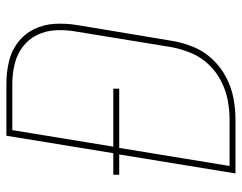

<svg xmlns="http://www.w3.org/2000/svg" viewBox="-100 -676 775 616"><g transform="rotate(-90 288.0 -367.5)"><path d="M40 0H213Q247 0 281.5 -6.5Q316 -13 348.5 -30Q381 -47 406.5 -74Q432 -101 445.5 -134Q459 -167 465 -201L516 -507Q522 -544 520 -580Q518 -616 502.5 -647Q487 -678 460 -698.5Q433 -719 398.5 -727Q364 -735 327 -735H161L105 -392H36V-373H101ZM64 -19 122 -373H312V-392H126L179 -716H327Q360 -716 391 -708.5Q422 -701 446.5 -682.5Q471 -664 484.5 -636Q498 -608 499.5 -575.5Q501 -543 495 -510L445 -204Q439 -173 426.5 -142.5Q414 -112 390.5 -87Q367 -62 337 -46.5Q307 -31 275.5 -25Q244 -19 213 -19Z"/></g></svg>

Font: Iosevka Sparkle Thin Oblique
Style: Regular
Weight: 100
Italic angle: -9°
Designer: Belleve Invis
Foundry: Belleve Invis
Version: Version 4.5.0; ttfautohint (v1.8.3)